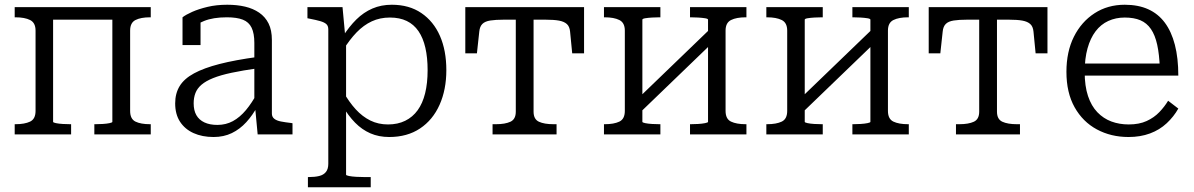

<svg xmlns="http://www.w3.org/2000/svg" viewBox="-20 -567 5037 810"><path d="M130 -99V-438Q130 -471 107 -482.5Q84 -494 45 -494H42V-537H204V-53Q204 -50 216 -47.5Q228 -45 245 -44Q262 -43 276 -43H280V0H42V-43H45Q84 -43 107 -54Q130 -65 130 -99ZM454 -53V-537H616V-494H613Q574 -494 551.5 -482.5Q529 -471 529 -438V-99Q529 -65 551.5 -54Q574 -43 613 -43H616V0H378V-43H382Q396 -43 413 -44Q430 -45 442 -47.5Q454 -50 454 -53ZM166 -484V-537H501V-484Z M1068 -327V-279Q1004 -270 957 -260Q910 -250 879 -237.5Q848 -225 830 -209.5Q812 -194 804.5 -174.5Q797 -155 797 -131Q797 -101 808.5 -81Q820 -61 842.5 -50.5Q865 -40 897 -40Q933 -40 962.5 -56Q992 -72 1017.5 -102.5Q1043 -133 1066 -176L1067 -120Q1046 -81 1019 -51.5Q992 -22 958 -5.5Q924 11 881 11Q833 11 796.5 -5.5Q760 -22 739.5 -53.5Q719 -85 719 -131Q719 -173 738 -204Q757 -235 798.5 -257.5Q840 -280 906 -297Q972 -314 1068 -327ZM1067 0 1056 -117 1053 -122V-386Q1053 -426 1041.5 -450Q1030 -474 1004.5 -484Q979 -494 937 -494Q879 -494 841 -478.5Q803 -463 783 -444Q781 -451 784 -459Q787 -467 793 -473.5Q799 -480 807.5 -484.5Q816 -489 826 -490V-377H750V-494Q764 -505 791 -517Q818 -529 855.5 -538Q893 -547 939 -547Q980 -547 1014 -539Q1048 -531 1073.5 -513.5Q1099 -496 1113 -468Q1127 -440 1127 -398V-88Q1127 -74 1137 -66Q1147 -58 1165 -54.5Q1183 -51 1209 -48L1214 -47V0Z M1544 223H1279V180H1282Q1308 180 1326.5 175.5Q1345 171 1355 158.5Q1365 146 1365 124V-443Q1365 -458 1356.5 -465.5Q1348 -473 1330.5 -478Q1313 -483 1287 -488L1277 -490V-537H1425L1437 -408L1440 -401V170Q1440 173 1452.5 175.5Q1465 178 1483.5 179Q1502 180 1518 180H1544ZM1622 11Q1578 11 1542.5 -4.5Q1507 -20 1478 -49.5Q1449 -79 1424 -122L1428 -180Q1453 -136 1481 -105.5Q1509 -75 1542.5 -58.5Q1576 -42 1617 -42Q1658 -42 1689.5 -57.5Q1721 -73 1742 -102Q1763 -131 1773.5 -173.5Q1784 -216 1784 -271Q1784 -324 1774.5 -365.5Q1765 -407 1745.5 -435.5Q1726 -464 1696 -478.5Q1666 -493 1625 -493Q1583 -493 1548.5 -477Q1514 -461 1484.5 -430.5Q1455 -400 1427 -355L1425 -411Q1453 -455 1483.5 -485Q1514 -515 1551 -531Q1588 -547 1633 -547Q1706 -547 1757.5 -512Q1809 -477 1836 -415.5Q1863 -354 1863 -271Q1863 -189 1834.5 -125Q1806 -61 1752 -25Q1698 11 1622 11Z M2188 -484V-537H2444V-342H2394L2385 -434Q2383 -455 2371.5 -465.5Q2360 -476 2338.5 -480Q2317 -484 2281 -484ZM2199 -484H2105Q2071 -484 2048.5 -480.5Q2026 -477 2015 -466Q2004 -455 2002 -434L1992 -342H1943V-537H2199ZM2231 -96Q2231 -64 2253.5 -53.5Q2276 -43 2315 -43H2328V0H2058V-43H2072Q2111 -43 2133.5 -53.5Q2156 -64 2156 -96V-537H2231Z M2616 -99V-438Q2616 -471 2593 -482.5Q2570 -494 2531 -494H2528V-537H2766V-494H2762Q2748 -494 2731 -493Q2714 -492 2702 -490Q2690 -488 2690 -484V-53Q2690 -50 2702 -47.5Q2714 -45 2731 -44Q2748 -43 2762 -43H2766V0H2528V-43H2531Q2570 -43 2593 -54Q2616 -65 2616 -99ZM2967 -53V-484Q2967 -488 2954.5 -490Q2942 -492 2925 -493Q2908 -494 2894 -494H2891V-537H3129V-494H3126Q3087 -494 3064 -482.5Q3041 -471 3041 -438V-99Q3041 -65 3064 -54Q3087 -43 3126 -43H3129V0H2891V-43H2894Q2908 -43 2925 -44Q2942 -45 2954.5 -47.5Q2967 -50 2967 -53ZM2680 -92 2647 -128 2977 -446 3010 -410Z M3301 -99V-438Q3301 -471 3278 -482.5Q3255 -494 3216 -494H3213V-537H3451V-494H3447Q3433 -494 3416 -493Q3399 -492 3387 -490Q3375 -488 3375 -484V-53Q3375 -50 3387 -47.5Q3399 -45 3416 -44Q3433 -43 3447 -43H3451V0H3213V-43H3216Q3255 -43 3278 -54Q3301 -65 3301 -99ZM3652 -53V-484Q3652 -488 3639.5 -490Q3627 -492 3610 -493Q3593 -494 3579 -494H3576V-537H3814V-494H3811Q3772 -494 3749 -482.5Q3726 -471 3726 -438V-99Q3726 -65 3749 -54Q3772 -43 3811 -43H3814V0H3576V-43H3579Q3593 -43 3610 -44Q3627 -45 3639.5 -47.5Q3652 -50 3652 -53ZM3365 -92 3332 -128 3662 -446 3695 -410Z M4143 -484V-537H4399V-342H4349L4340 -434Q4338 -455 4326.5 -465.5Q4315 -476 4293.5 -480Q4272 -484 4236 -484ZM4154 -484H4060Q4026 -484 4003.5 -480.5Q3981 -477 3970 -466Q3959 -455 3957 -434L3947 -342H3898V-537H4154ZM4186 -96Q4186 -64 4208.5 -53.5Q4231 -43 4270 -43H4283V0H4013V-43H4027Q4066 -43 4088.5 -53.5Q4111 -64 4111 -96V-537H4186Z M4556 -263Q4556 -204 4570 -162Q4584 -120 4609.5 -93.5Q4635 -67 4668.5 -54.5Q4702 -42 4742 -42Q4786 -42 4817.5 -56.5Q4849 -71 4871 -94Q4893 -117 4908 -142L4951 -109Q4932 -75 4902 -47Q4872 -19 4831.5 -4Q4791 11 4741 11Q4667 11 4607.5 -21Q4548 -53 4513.5 -114.5Q4479 -176 4479 -264Q4479 -349 4510.5 -412Q4542 -475 4597.5 -511Q4653 -547 4725 -547Q4782 -547 4824 -528Q4866 -509 4894 -471.5Q4922 -434 4936.5 -378Q4951 -322 4951 -248H4536V-299H4896L4873 -279Q4871 -337 4862 -378Q4853 -419 4835.5 -444.5Q4818 -470 4791 -481.5Q4764 -493 4725 -493Q4687 -493 4655.5 -478.5Q4624 -464 4602 -435Q4580 -406 4568 -363Q4556 -320 4556 -263Z"/></svg>

Font: Roboto Serif Light
Style: Regular
Weight: 300
Designer: Greg Gazdowicz
Foundry: Commercial Type
Version: Version 1.008